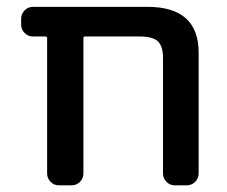

<svg xmlns="http://www.w3.org/2000/svg" viewBox="-20 -565 666 563"><path d="M458 -394.5Q458 -429.7 442.9 -443.8Q427.7 -458 389.6 -458H228.5Q224.6 -458 224.6 -453.1V-56.6Q224.6 -42 214.4 -31.7Q204.1 -21.5 189.5 -21.5H152.3Q138.7 -21.5 128.4 -31.7Q118.2 -42 118.2 -56.6V-453.1Q118.2 -458 113.3 -458H76.2Q62.5 -458 52.2 -468.3Q42 -478.5 42 -492.2V-509.8Q42 -524.4 52.2 -534.7Q62.5 -544.9 76.2 -544.9H413.1Q562.5 -544.9 562.5 -410.2V-56.6Q562.5 -42 552.2 -31.7Q542 -21.5 527.3 -21.5H492.2Q478.5 -21.5 468.3 -31.7Q458 -42 458 -56.6Z"/></svg>

Font: Gen Jyuu GothicL Medium
Style: Regular
Weight: 500
Designer: [Source Han Sans]
Ryoko NISHIZUKA  (kana & ideographs); Paul D. Hunt (Latin, Greek & Cyrillic); Wenlong ZHANG  (bopomofo
Version: Version 1.002.20150607